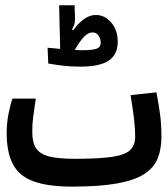

<svg xmlns="http://www.w3.org/2000/svg" viewBox="-20 -692 626 715"><path d="M248.5 2.9Q158.7 2.9 105.2 -16.6Q51.8 -36.1 28.3 -80.1Q4.9 -124 4.9 -197.3Q4.9 -234.9 12 -269.5Q19 -304.2 26.4 -324.7H113.3Q106.9 -281.7 103.5 -256.3Q100.1 -231 100.1 -200.7Q100.1 -162.1 114.3 -140.1Q128.4 -118.2 162.8 -109.4Q197.3 -100.6 258.3 -100.6Q348.6 -100.6 397.5 -107.9Q446.3 -115.2 464.8 -133.3Q483.4 -151.4 483.4 -183.1Q483.4 -215.8 479 -251Q474.6 -286.1 466.3 -337.9L562.5 -348.1Q571.8 -299.3 576.4 -263.7Q581.1 -228 581.1 -182.1Q581.1 -136.7 567.1 -102.1Q553.2 -67.4 517.1 -43.9Q481 -20.5 416 -8.8Q351.1 2.9 248.5 2.9ZM278.3 -443.8Q244.6 -443.8 213.6 -447.5Q182.6 -451.2 159.7 -455.6L157.2 -514.2Q165 -513.7 177.5 -512.5Q189.9 -511.2 204.1 -509.8L200.2 -672.4H257.8L259.3 -621.6Q259.8 -600.1 248 -582L252.4 -579.1Q272 -606 293.2 -621.1Q314.5 -636.2 336.9 -636.2Q370.1 -636.2 394.3 -607.9Q418.5 -579.6 418.5 -537.1Q418.5 -488.8 384.8 -466.3Q351.1 -443.8 278.3 -443.8ZM258.3 -505.9Q273.4 -504.9 282.7 -504.9Q323.7 -504.9 339.4 -510.5Q355 -516.1 355 -532.7Q355 -547.9 346.9 -559.6Q338.9 -571.3 324.2 -571.3Q309.1 -571.3 293.5 -555.7Q277.8 -540 258.3 -505.9Z"/></svg>

Font: CaskaydiaMono NF
Style: Regular
Weight: 400
Designer: Aaron Bell
Foundry: Saja Typeworks
Version: Version 2111.001; ttfautohint (v1.8.4);Nerd Fonts 3.1.1